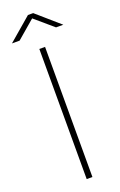

<svg xmlns="http://www.w3.org/2000/svg" viewBox="-223 -992 652 1040"><g transform="rotate(-20 103.0 -472.0)"><path d="M84 -750H117V0H84ZM209 -829 104 -919 -1 -829H-45L89 -944H119L251 -829Z"/></g></svg>

Font: Poiret One
Style: Regular
Weight: 400
Designer: Denis Masharov (denis.masharov@gmail.com), Cyreal (Charset Expansion)
Foundry: Denis Masharov
Version: Version 1.101